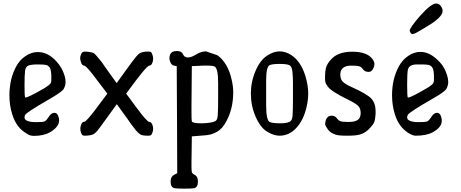

<svg xmlns="http://www.w3.org/2000/svg" viewBox="-20 -782 2655 1105"><path d="M121.1 -106.4Q121.1 -79.1 188.5 -79.1Q225.6 -79.1 235.8 -83Q246.1 -86.9 260.7 -109.9Q275.4 -132.8 293.9 -132.8Q312.5 -131.8 318.4 -103.5Q320.3 -96.7 320.3 -88.9Q320.3 -51.8 267.6 -20.5Q229.5 0 176.8 0Q166 0 155.8 -2.4Q145.5 -4.9 122.1 -20.5Q72.3 -53.7 50.8 -123Q34.2 -173.8 34.2 -233.4Q34.2 -329.1 74.2 -401.4Q93.8 -437.5 127.9 -460Q162.1 -482.4 195.3 -482.4H198.2Q255.9 -482.4 304.7 -428.7Q337.9 -392.6 351.6 -346.7Q357.4 -329.1 357.4 -309.1Q357.4 -289.1 345.7 -268.6Q333 -251 261.7 -210Q131.8 -134.8 125 -121.1Q121.1 -113.3 121.1 -106.4ZM245.1 -408.2Q232.4 -411.1 196.3 -411.1Q160.2 -411.1 144 -404.8Q127.9 -398.4 124.5 -376Q121.1 -353.5 121.1 -289.1Q121.1 -224.6 125 -220.7H126Q142.6 -220.7 235.4 -274.4Q259.8 -290 267.6 -297.9Q275.4 -304.7 275.4 -322.3V-343.8Q274.4 -380.9 266.1 -393.1Q257.8 -405.3 245.1 -408.2Z M470.7 -1Q462.9 -1 457 -2.9Q451.2 -4.9 446.8 -17.1Q442.4 -29.3 442.4 -39.6Q442.4 -49.8 445.3 -59.6Q451.2 -81.1 464.8 -81.1Q476.6 -81.1 537.1 -162.1Q557.6 -188.5 597.7 -243.2Q577.1 -269.5 544.9 -312.5Q477.5 -404.3 464.4 -404.3Q451.2 -404.3 445.3 -426.8Q441.4 -437.5 441.4 -447.3Q441.4 -457 446.3 -469.2Q451.2 -481.4 459 -483.4Q466.8 -486.3 487.8 -483.9Q508.8 -481.4 518.6 -476.6Q529.3 -470.7 564.5 -425.8Q574.2 -411.1 591.8 -386.7Q609.4 -362.3 651.4 -303.7Q671.9 -333 700.7 -372.1Q729.5 -411.1 739.7 -425.3Q750 -439.5 763.2 -455.6Q776.4 -471.7 786.1 -476.6Q803.7 -485.4 835 -485.4Q842.8 -485.4 847.7 -482.9Q852.5 -480.5 856.9 -467.8Q861.3 -455.1 861.3 -444.8Q861.3 -434.6 858.4 -424.8Q851.6 -404.3 838.9 -404.3Q823.2 -404.3 706.1 -243.2Q726.6 -214.8 758.8 -171.9Q826.2 -80.1 839.4 -80.1Q852.5 -80.1 858.4 -59.6Q861.3 -49.8 861.3 -39.1Q861.3 -28.3 856.4 -16.6Q851.6 -4.9 846.2 -2.9Q840.8 -1 833 -1Q799.8 -1 788.1 -7.8Q776.4 -15.6 762.7 -31.2Q728.5 -74.2 715.8 -94.7Q695.3 -123 652.3 -182.6Q625 -145.5 589.4 -95.7Q553.7 -45.9 541 -30.3Q528.3 -15.6 518.6 -9.8Q502.9 -2 470.7 -1Z M983.4 300.8Q961.9 295.9 961.9 262.7Q961.9 233.4 984.4 222.7L1000 214.8Q1000 112.3 999 -42Q998 -196.3 997.1 -401.4Q991.2 -402.3 981.4 -404.3Q965.8 -407.2 959 -427.7Q955.1 -437.5 955.1 -447.8Q955.1 -458 959 -467.8Q967.8 -488.3 996.1 -488.3Q997.1 -488.3 998 -488.3Q1025.4 -488.3 1033.2 -469.7Q1041 -451.2 1061 -451.2Q1081.1 -451.2 1109.4 -468.8Q1137.7 -486.3 1166 -486.3L1231.4 -463.9Q1292 -419.9 1313.5 -322.3Q1322.3 -283.2 1322.3 -252Q1322.3 -157.2 1283.2 -85Q1261.7 -43 1230.5 -24.4Q1199.2 -5.9 1162.1 -3.4Q1125 -1 1084 2.9Q1084 38.1 1083 84.5Q1082 130.9 1082 148.4V177.7Q1082 205.1 1085.4 211.9Q1088.9 218.8 1100.6 224.6Q1119.1 233.4 1119.1 262.7Q1119.1 294.9 1098.6 300.8Q1085.9 303.7 1040.5 303.7Q995.1 303.7 983.4 300.8ZM1084 -401.4 1082 -175.8V-138.7Q1082 -89.8 1084 -84Q1086.9 -72.3 1140.6 -72.3H1141.6Q1167 -72.3 1192.4 -76.7Q1217.8 -81.1 1225.1 -89.8Q1232.4 -98.6 1233.4 -124Q1235.4 -149.4 1235.4 -213.9V-305.7Q1235.4 -392.6 1212.9 -400.4Q1199.2 -404.3 1179.7 -404.3H1147.5Q1127 -403.3 1084 -401.4Z M1588.9 -1Q1555.7 -1 1517.1 -24.4Q1478.5 -47.9 1451.2 -110.4Q1423.8 -172.9 1423.8 -243.2Q1423.8 -312.5 1451.2 -375Q1477.5 -437.5 1520.5 -463.9Q1555.7 -486.3 1589.4 -486.3Q1623 -486.3 1655.3 -465.8Q1719.7 -423.8 1744.1 -320.3Q1753.9 -278.3 1753.9 -243.2Q1753.9 -208 1744.1 -165Q1726.6 -89.8 1685.1 -45.4Q1643.6 -1 1588.9 -1ZM1511.7 -177.7Q1511.7 -89.8 1532.2 -80.1Q1547.9 -72.3 1594.7 -72.3Q1641.6 -72.3 1655.3 -87.9Q1663.1 -97.7 1664.1 -123Q1666 -148.4 1666 -214.8Q1666 -214.8 1666 -308.6Q1666 -335.9 1663.1 -367.7Q1660.2 -399.4 1645.5 -407.2Q1629.9 -414.1 1588.9 -414.1Q1547.9 -414.1 1532.2 -407.2Q1511.7 -398.4 1511.7 -318.4Q1511.7 -314.5 1511.7 -310.5Z M2112.3 -48.8Q2086.9 -18.6 2054.7 -8.8Q2031.2 -1 1980 -1Q1928.7 -1 1912.1 -6.8Q1880.9 -17.6 1867.7 -36.1Q1854.5 -54.7 1852.1 -63.5Q1849.6 -72.3 1854.5 -87.9Q1862.3 -116.2 1889.6 -116.2Q1907.2 -116.2 1918 -102.1Q1928.7 -87.9 1940.4 -84Q1952.1 -80.1 1987.8 -80.1Q2023.4 -80.1 2040 -92.8Q2055.7 -104.5 2055.7 -130.9Q2055.7 -157.2 2043 -170.9Q2030.3 -185.5 1982.4 -209Q1885.7 -255.9 1866.2 -284.2Q1854.5 -299.8 1852.5 -310.1Q1850.6 -320.3 1850.6 -332Q1850.6 -377 1857.9 -397.5Q1865.2 -418 1884.8 -439.5Q1923.8 -484.4 2007.8 -484.4Q2089.8 -484.4 2122.1 -444.3Q2132.8 -429.7 2133.8 -421.9Q2136.7 -410.2 2131.8 -396.5Q2122.1 -368.2 2101.6 -368.2Q2080.1 -368.2 2069.3 -382.8Q2058.6 -397.5 2046.4 -400.9Q2034.2 -404.3 2002 -404.3Q1969.7 -404.3 1954.1 -391.1Q1938.5 -377.9 1938.5 -352.5Q1938.5 -327.1 1952.1 -312.5Q1965.8 -297.9 2001 -282.2Q2092.8 -241.2 2117.2 -214.4Q2141.6 -187.5 2141.6 -143.6V-126Q2139.6 -95.7 2134.3 -81.1Q2128.9 -66.4 2112.3 -48.8Z M2469.7 -20.5Q2433.6 -1 2372.1 -1Q2354.5 -1 2327.1 -18.6Q2274.4 -53.7 2252.9 -123Q2236.3 -174.8 2236.3 -233.4Q2236.3 -329.1 2276.4 -401.4Q2295.9 -437.5 2330.1 -460.9Q2364.3 -483.4 2399.4 -483.4Q2428.7 -483.4 2458 -467.8Q2485.4 -452.1 2512.7 -422.4Q2540 -392.6 2553.7 -346.7Q2559.6 -329.1 2559.6 -309.1Q2559.6 -289.1 2547.9 -268.6Q2535.2 -251 2469.7 -213.9Q2334 -135.7 2327.1 -121.1Q2323.2 -113.3 2323.2 -106.4Q2323.2 -95.7 2333 -89.8Q2349.6 -79.1 2388.7 -79.1Q2427.7 -79.1 2438 -83Q2448.2 -86.9 2462.9 -109.9Q2477.5 -132.8 2496.1 -132.8Q2514.6 -131.8 2520.5 -103.5Q2522.5 -95.7 2522.5 -86.9Q2522.5 -48.8 2469.7 -20.5ZM2373 -411.1Q2332 -408.2 2327.1 -378.9Q2323.2 -357.4 2323.2 -292Q2323.2 -226.6 2327.1 -220.7H2328.1Q2346.7 -220.7 2446.3 -280.3Q2463.9 -292 2470.7 -299.3Q2477.5 -306.6 2477.5 -323.2V-343.8Q2476.6 -380.9 2468.3 -393.1Q2460 -405.3 2447.3 -408.2Q2434.6 -411.1 2409.2 -411.1ZM2527.3 -718.8Q2527.3 -683.6 2439.5 -630.9Q2372.1 -589.8 2364.3 -588.4Q2356.4 -586.9 2354.5 -585.9Q2344.7 -585 2339.8 -600.6Q2337.9 -602.5 2337.9 -604.5Q2337.9 -622.1 2397.5 -690.4Q2460.9 -761.7 2490.2 -761.7Q2491.2 -761.7 2492.2 -761.7Q2505.9 -761.7 2516.6 -747.6Q2527.3 -733.4 2527.3 -718.8Z"/></svg>

Font: Semi-Sweet
Style: Book
Weight: 400
Designer: Walter E Stewart
Version: 0.5